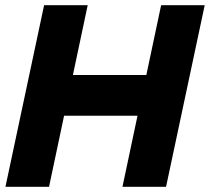

<svg xmlns="http://www.w3.org/2000/svg" viewBox="-20 -720 809 740"><path d="M1 0 150 -700H318L261 -431H544L601 -700H769L620 0H452L510 -274H227L169 0Z"/></svg>

Font: Red Hat Display Black
Style: Italic
Weight: 900
Italic angle: -12°
Designer: Pentagram, MCKL
Foundry: Pentagram, MCKL
Version: Version 1.023; ttfautohint (v1.8.3)